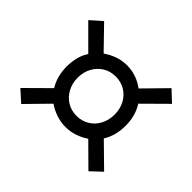

<svg xmlns="http://www.w3.org/2000/svg" viewBox="-127 -784 856 856"><g transform="rotate(-45 301.5 -356.0)"><path d="M88 -92 40 -143 142 -246Q126 -269 116.5 -297Q107 -325 107 -355Q107 -385 117 -414.5Q127 -444 143 -466L40 -567L88 -620L194 -513Q216 -527 243.5 -534.5Q271 -542 301 -542Q331 -542 359 -535Q387 -528 409 -513L516 -620L563 -567L459 -466Q476 -442 486 -414Q496 -386 496 -355Q496 -324 486 -296Q476 -268 459 -246L564 -143L516 -92L410 -199Q387 -184 359.5 -176.5Q332 -169 301 -169Q270 -169 243 -176Q216 -183 192 -198ZM301 -239Q337 -239 365 -254Q393 -269 409 -295.5Q425 -322 425 -355Q425 -389 409 -415Q393 -441 365 -456.5Q337 -472 301 -472Q266 -472 237.5 -456.5Q209 -441 193 -415Q177 -389 177 -355Q177 -322 193 -295.5Q209 -269 237.5 -254Q266 -239 301 -239Z"/></g></svg>

Font: Hubot Sans Condensed ExtraLight
Style: Regular
Weight: 400
Version: Version 2.000